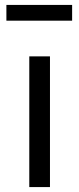

<svg xmlns="http://www.w3.org/2000/svg" viewBox="-20 -760 321 780"><path d="M273 -676H6V-740H273ZM183 -531V0H99V-531Z"/></svg>

Font: Sedus Text
Style: Regular
Weight: 400
Designer: TypeMates
Foundry: TypeMates, Runge Thomsen GbR
Version: Version 4.202;PS 004.202;hotconv 1.0.88;makeotf.lib2.5.64775